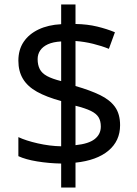

<svg xmlns="http://www.w3.org/2000/svg" viewBox="-20 -779 612 857"><path d="M253 -49Q198 -50 146 -58.5Q94 -67 62 -82V-167Q96 -151 149 -139Q202 -127 253 -126V-328Q187 -346 145 -369.5Q103 -393 82.5 -427Q62 -461 62 -508Q62 -557 85.5 -592Q109 -627 152 -647.5Q195 -668 253 -671V-759H317V-672Q370 -671 413.5 -660.5Q457 -650 493 -635L466 -561Q434 -574 395.5 -583.5Q357 -593 317 -596V-395Q383 -376 427 -354.5Q471 -333 493.5 -301.5Q516 -270 516 -220Q516 -150 464 -106.5Q412 -63 317 -53V58H253ZM317 -131Q376 -137 403 -158.5Q430 -180 430 -214Q430 -239 420 -255.5Q410 -272 385.5 -284Q361 -296 317 -307ZM253 -594Q217 -592 194 -581.5Q171 -571 159.5 -554Q148 -537 148 -515Q148 -489 157.5 -470.5Q167 -452 190 -439.5Q213 -427 253 -417Z"/></svg>

Font: malayalam25
Style: Book
Weight: 400
Designer: Jelle Bosma - Monotype Design Team
Foundry: Monotype Imaging Inc.
Version: Version 2.003